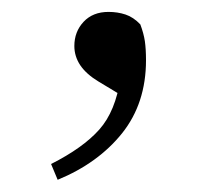

<svg xmlns="http://www.w3.org/2000/svg" viewBox="-20 -125 367 321"><path d="M76.4 175.6 65.4 149.2Q118.8 122.2 146 91.6Q173.2 61.1 181.4 5.5L192.8 40.3L144.5 11.2Q124.2 -1.1 114.2 -15.9Q104.3 -30.8 104.3 -48.1Q104.3 -71.9 119.7 -88.5Q135.2 -105.1 161.5 -105.1Q176.6 -105.1 189.9 -100.7Q203.1 -96.3 214.6 -84.2Q220.2 -69.3 222.2 -56.1Q224.1 -42.8 224.1 -24.4Q224.1 47.7 184.1 97.8Q144 147.8 76.4 175.6Z"/></svg>

Font: Noto Serif HK ExtraLight
Style: Regular
Weight: 200
Designer: Ryoko NISHIZUKA 西塚涼子 (kana & ideographs); Frank Grießhammer (Latin, Greek & Cyrillic); Wenlong ZHANG 张文龙 (bopomofo); San
Foundry: Adobe
Version: Version 2.002-H1;hotconv 1.1.0;makeotfexe 2.6.0